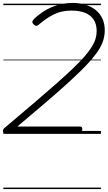

<svg xmlns="http://www.w3.org/2000/svg" viewBox="-23 -910 732 1305"><path d="M15 0Q6 0 1 -7Q-4 -14 -3 -23Q-2 -32 6 -39L222 -222Q305 -293 367.5 -348.5Q430 -404 476 -448Q522 -492 552.5 -527.5Q583 -563 601 -592Q619 -621 626.5 -647Q634 -673 634 -699Q634 -745 614 -776Q594 -807 556 -822.5Q518 -838 464 -838Q395 -838 344.5 -813Q294 -788 245 -746Q233 -735 224 -734.5Q215 -734 205 -745Q195 -755 197 -763.5Q199 -772 210 -783Q242 -813 282 -837.5Q322 -862 370 -876Q418 -890 472 -890Q519 -890 559 -877.5Q599 -865 628.5 -841Q658 -817 673.5 -782.5Q689 -748 689 -704Q689 -673 680.5 -642Q672 -611 652 -577.5Q632 -544 598.5 -505Q565 -466 516.5 -419Q468 -372 402.5 -313.5Q337 -255 252 -183L95 -50H521Q529 -50 533 -45.5Q537 -41 536 -30Q535 -15 528 -7.5Q521 0 512 0ZM0 365H663V375H0ZM0 -20H663V0H0ZM0 -505H663V-500H0ZM0 -885H663V-875H0Z"/></svg>

Font: Playwrite IS Guides
Style: Regular
Weight: 400
Designer: Veronika Burian, José Scaglione
Foundry: TypeTogether
Version: Version 1.003